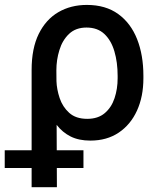

<svg xmlns="http://www.w3.org/2000/svg" viewBox="-64 -573 662 796"><path d="M171.9 203.1H67.1V-282.7Q67.1 -372.5 96.6 -432.4Q126.1 -492.2 177.7 -522.4Q229.4 -552.6 296.2 -552.6Q373.9 -552.6 426 -514.9Q478 -477.3 504.3 -411Q530.5 -344.8 530.5 -258.5V-248.6Q530.5 -172.6 503.9 -114.3Q477.3 -56.1 428.1 -23.1Q378.9 9.9 310.7 9.9Q262.8 9.9 228.9 -7.1Q195 -24.1 170.8 -55.4ZM297.6 -80.3Q342.3 -80.3 370.2 -103.9Q398.1 -127.5 410.9 -166Q423.7 -204.5 423.7 -248.6V-258.5Q423.7 -314.6 410.3 -360.1Q397 -405.5 368.6 -432.2Q340.2 -458.8 294.7 -458.8Q250 -458.8 222.3 -432.5Q194.6 -406.2 182.2 -365.1Q169.7 -324.9 169.7 -281.6L170.1 -236.5Q171.2 -203.1 183.2 -166.7Q195.3 -130.3 222.8 -105.3Q250.4 -80.3 297.6 -80.3ZM282 123.6H-44.4V50.1H282Z"/></svg>

Font: Linik Sans Medium
Style: Regular
Weight: 500
Designer: Rasmus Andersson (font), Cristiano Sobral (main changes)
Foundry: rsms
Version: Version 3.018;June 1, 2022;FontCreator 14.0.0.2814 64-bit; t